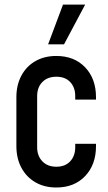

<svg xmlns="http://www.w3.org/2000/svg" viewBox="-20 -800 470 832"><path d="M224 12.5Q172.5 12.5 133.5 -10Q94.5 -32.5 72.8 -73Q51 -113.5 51 -167V-378.5Q51 -432 72.8 -472.5Q94.5 -513 133.5 -535.2Q172.5 -557.5 224 -557.5Q302 -557.5 349 -508.2Q396 -459 396 -378.5V-368.5H306V-383.5Q306 -421.5 284.2 -444.5Q262.5 -467.5 224 -467.5Q186 -467.5 163.5 -444.5Q141 -421.5 141 -383.5V-162Q141 -124.5 163.5 -101Q186 -77.5 224 -77.5Q262.5 -77.5 284.2 -101Q306 -124.5 306 -162V-177H396V-167Q396 -86.5 349 -37Q302 12.5 224 12.5ZM188.5 -608 253 -780H349L257.5 -608Z"/></svg>

Font: Mohave Light Medium
Style: Regular
Weight: 500
Version: Version 2.003